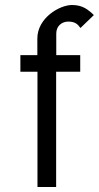

<svg xmlns="http://www.w3.org/2000/svg" viewBox="-20 -743 393 763"><path d="M203.1 -458H298.8V-523.9H203.6V-609.9C203.6 -640.1 226.1 -657.2 251 -657.2C279.8 -657.2 289.1 -646 299.8 -631.8L353 -683.1C330.1 -705.1 308.1 -723.1 266.1 -723.1C216.8 -723.1 128.4 -671.9 128.4 -589.8V-523.9H61V-458H128.9V0H203.1Z"/></svg>

Font: Tuffy
Style: Regular
Weight: 500
Designer: Thatcher Ulrich, Karoly Barta and Michael Everson
Version: Version 001.270